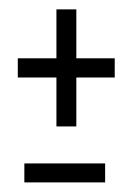

<svg xmlns="http://www.w3.org/2000/svg" viewBox="-20 -480 288 410"><path d="M100.5 -210H143V-314.5H225V-355.5H143V-460H100.5V-355.5H18V-314.5H100.5ZM32 -90.5H204.5V-131H32Z"/></svg>

Font: Anybody UltraCondensed Thin Light
Style: Regular
Weight: 300
Version: Version 1.111